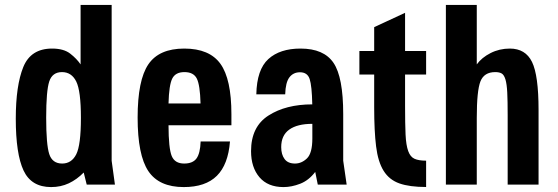

<svg xmlns="http://www.w3.org/2000/svg" viewBox="-20 -750 2265 780"><path d="M307.4 -730V-488.4Q291.7 -511.6 265.3 -532.1Q238.9 -552.7 191.6 -552.7Q105.1 -552.7 74.6 -477.6Q44.1 -402.4 44.1 -268Q44.1 -124.6 75.7 -57.3Q107.3 10 187.6 10Q227 10 259.7 -5.4Q292.4 -20.9 320.1 -49.1L332.3 0H446.9L433.6 -96.9V-730ZM308.7 -270.9Q308.7 -160.4 289.7 -123Q270.7 -85.6 232.6 -85.6Q192.6 -85.6 180.1 -124Q167.6 -162.4 167.6 -272.1Q167.6 -381 180.1 -419.1Q192.6 -457.1 231.9 -457.1Q270.7 -457.1 289.7 -419Q308.7 -380.9 308.7 -270.9Z M920.1 -241.1V-286.1Q920.1 -428.6 875.6 -490.6Q831 -552.7 728.6 -552.7Q626.1 -552.7 582.6 -488.5Q539.1 -424.3 539.1 -272.3Q539.1 -119.9 582.6 -54.9Q626.1 10 726.4 10Q815 10 861 -35.8Q907 -81.6 914.3 -175.3H795.1Q793.4 -126.9 778.2 -106.2Q763 -85.6 728.1 -85.6Q690.3 -85.6 677.6 -116.2Q664.9 -146.9 664.6 -241.1ZM794.7 -329.6H664.6Q666.6 -404.7 679.8 -430.9Q693 -457.1 729.3 -457.1Q766.3 -457.1 779.5 -430.9Q792.7 -404.7 794.7 -329.6Z M1021.3 -366.7H1138.6Q1140 -415.4 1155.8 -435.9Q1171.6 -456.4 1198.7 -456.4Q1228.9 -456.4 1238 -428.9Q1247.1 -401.4 1248.6 -326Q1141.3 -326 1070.6 -280.6Q999.9 -235.3 999.9 -136Q999.9 -70 1034 -30Q1068.1 10 1131.7 10Q1164.7 10 1199.6 -3.6Q1234.4 -17.1 1260.6 -51.6L1271 0H1388.3L1374.3 -97.1V-286.3Q1374.3 -436.6 1334.9 -494.6Q1295.6 -552.7 1200.9 -552.7Q1117.1 -552.7 1070.2 -510.1Q1023.3 -467.4 1021.3 -366.7ZM1248.9 -246.9V-187.6Q1248.9 -127.7 1227.1 -106.6Q1205.3 -85.6 1178.4 -85.6Q1149.7 -85.6 1136.1 -103.9Q1122.4 -122.3 1122.4 -152.3Q1122.4 -200.1 1155.1 -223.5Q1187.7 -246.9 1248.9 -246.9Z M1440 -542.7V-447.1H1500.1V-314.4Q1500.1 -217.7 1507.9 -155.2Q1515.6 -92.7 1538.5 -56Q1561.4 -19.3 1602.8 -4.8Q1644.1 9.7 1711.1 9.7V-97.3Q1681.1 -97.3 1664.1 -104.9Q1647 -112.4 1638.4 -136.1Q1629.7 -159.9 1627.6 -203.4Q1625.6 -246.9 1625.6 -318.7V-447.1H1711.1V-542.7H1625.6V-698L1500.1 -639.7V-542.7Z M1791.4 0H1916.9V-270.9Q1916.9 -381.6 1931.8 -419.4Q1946.7 -457.1 1991.9 -457.1Q2008.4 -457.1 2018.1 -451.5Q2027.7 -445.9 2033.4 -427.2Q2039 -408.6 2040.7 -374.1Q2042.4 -339.7 2042.4 -281.9V0H2167.9V-303.1Q2167.9 -444 2141.3 -498.4Q2114.7 -552.7 2051.1 -552.7Q2008.9 -552.7 1972.9 -534.4Q1936.9 -516.1 1916.9 -488.4V-730H1791.4Z"/></svg>

Font: Secuela Black
Style: Regular
Weight: 900
Designer: Fernando Haro
Foundry: deFharo
Version: Version 1.704